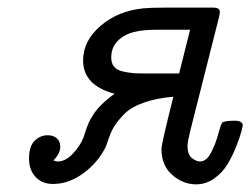

<svg xmlns="http://www.w3.org/2000/svg" viewBox="-20 -478 657 504"><path d="M56.2 -62Q56.2 -94.2 71 -108.6Q85.9 -123 105 -123Q120.1 -123 129.2 -115Q138.2 -106.9 138.2 -92.8Q138.2 -74.7 120.1 -57.1Q126 -54.2 131.8 -54.2Q151.9 -54.2 170.9 -74.2Q189.9 -94.2 199.2 -117.2Q200.2 -120.1 204.1 -132.1Q208 -144 211.9 -153.6Q215.8 -163.1 224.4 -176.5Q232.9 -189.9 247.1 -203.9Q261.2 -217.8 280.8 -231.9Q197.8 -253.9 198.2 -319.8Q198.2 -370.6 243.7 -409.9Q289.1 -449.2 356 -456.1Q375 -458 413.1 -458H540Q557.1 -458 557.1 -446.8Q557.1 -443.8 555.2 -434.1L479 -132.8Q472.2 -105 472.2 -95.2Q472.2 -72.3 483.6 -63.2Q495.1 -54.2 504.9 -54.2Q522 -54.2 533.9 -77.1Q545.9 -100.1 553 -126.5Q560.1 -152.8 563 -155.8Q567.9 -160.6 592.8 -161.1Q616.7 -162.1 617.2 -148.9Q617.2 -147 613.5 -132.6Q609.9 -118.2 600.3 -94Q590.8 -69.8 577.9 -47.9Q564.9 -25.9 543 -10Q521 5.9 495.1 5.9Q460 5.9 431.9 -19Q403.8 -43.9 403.8 -86.9Q403.8 -100.1 435.1 -224.1Q390.1 -220.2 357.2 -208.5Q324.2 -196.8 306.6 -179Q289.1 -161.1 280.5 -147.5Q272 -133.8 265.4 -114.5Q258.8 -95.2 257.8 -92.8Q236.8 -50.8 198.5 -22.9Q160.2 4.9 119.1 4.9Q90.3 4.9 73.2 -13.7Q56.2 -32.2 56.2 -62ZM272 -327.1Q272 -312 279.5 -303Q287.1 -293.9 302 -290.5Q316.9 -287.1 328.9 -286.1Q340.8 -285.2 359.9 -285.2H450.2L479 -399.9H390.1Q333 -399.9 306.2 -383.8Q272 -364.3 272 -327.1Z"/></svg>

Font: CMU Concrete
Style: Italic
Weight: 500
Italic angle: -14.04°
Version: Version 0.7.0